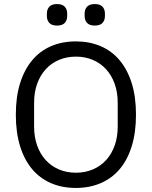

<svg xmlns="http://www.w3.org/2000/svg" viewBox="-20 -914 748 946"><path d="M354 12Q286 12 231.5 -11.5Q177 -35 138.5 -80.5Q100 -126 79 -193.5Q58 -261 58 -349Q58 -437 79 -504Q100 -571 138.5 -617Q177 -663 231.5 -686.5Q286 -710 354 -710Q421 -710 476 -686.5Q531 -663 569.5 -617Q608 -571 629 -504Q650 -437 650 -349Q650 -261 629 -193.5Q608 -126 569.5 -80.5Q531 -35 476 -11.5Q421 12 354 12ZM354 -63Q399 -63 437 -79Q475 -95 502.5 -125Q530 -155 545 -197Q560 -239 560 -291V-407Q560 -459 545 -501Q530 -543 502.5 -573Q475 -603 437 -619Q399 -635 354 -635Q309 -635 271 -619Q233 -603 205.5 -573Q178 -543 163 -501Q148 -459 148 -407V-291Q148 -239 163 -197Q178 -155 205.5 -125Q233 -95 271 -79Q309 -63 354 -63ZM261 -788Q235 -788 223 -801Q211 -814 211 -835V-847Q211 -868 223 -881Q235 -894 261 -894Q287 -894 299 -881Q311 -868 311 -847V-835Q311 -814 299 -801Q287 -788 261 -788ZM447 -788Q421 -788 409 -801Q397 -814 397 -835V-847Q397 -868 409 -881Q421 -894 447 -894Q473 -894 485 -881Q497 -868 497 -847V-835Q497 -814 485 -801Q473 -788 447 -788Z"/></svg>

Font: IBM Plex Sans Thai Looped
Style: Regular
Weight: 400
Designer: Mike Abbink, Paul van der Laan, Pieter van Rosmalen, Ben Mitchell, Mark Frömberg
Foundry: Bold Monday
Version: Version 1.1